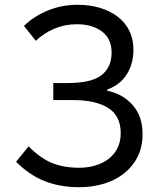

<svg xmlns="http://www.w3.org/2000/svg" viewBox="-20 -767 659 800"><path d="M310 13Q231 13 167 -12Q103 -37 47 -93L99 -157Q148 -108 196.5 -88Q245 -68 310 -68Q346 -68 377.5 -77.5Q409 -87 432.5 -105Q456 -123 469.5 -150Q483 -177 483 -212Q483 -284 431 -317Q379 -350 285 -350H202V-421H262Q360 -421 402.5 -453.5Q445 -486 445 -548Q445 -606 404.5 -636Q364 -666 301 -666Q250 -666 206.5 -647.5Q163 -629 129 -597L80 -659Q119 -698 177.5 -722.5Q236 -747 303 -747Q355 -747 397.5 -734Q440 -721 471 -697Q502 -673 519 -638.5Q536 -604 536 -560Q536 -501 508 -457Q480 -413 427 -394V-389Q491 -376 532.5 -329.5Q574 -283 574 -208Q574 -155 553.5 -114Q533 -73 497 -44.5Q461 -16 413 -1.5Q365 13 310 13Z"/></svg>

Font: SpoqaHanSans-Regular
Style: Regular
Weight: 400
Designer: [Spoqa Han Sans] Dong-huui Kim \uAE40 \uB3D9 \uD718  Younghwa Kang \uAC15 \uC601 \uD654  [Noto Sans] Ryoko NISHIZUKA \u8
Foundry: Spoqa (http://www.spoqa-han-sans.com)
Version: Version 2.000